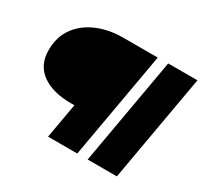

<svg xmlns="http://www.w3.org/2000/svg" viewBox="-147 -907 1162 1104"><g transform="rotate(30 434.5 -355.0)"><path d="M675 -710H869L744 0H550ZM41 -433Q41 -521 85.5 -582.5Q130 -644 206.5 -676.5Q283 -709 377 -709H606L481 0H287L328 -232H306Q183 -232 112 -283.5Q41 -335 41 -433Z"/></g></svg>

Font: Livvic Black
Style: Italic
Weight: 900
Italic angle: -10°
Designer: Jacques Le Bailly, Baron von Fonthausen
Version: Version 1.001; ttfautohint (v1.8.2)